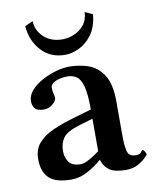

<svg xmlns="http://www.w3.org/2000/svg" viewBox="-77 -711 630 781"><g transform="rotate(-10 238.0 -321.0)"><path d="M111 -652Q113 -612 142.5 -585Q172 -558 219 -558Q242 -558 266.5 -568Q291 -578 308 -599Q325 -620 326 -652L358 -637Q353 -585 329.5 -553.5Q306 -522 275.5 -508Q245 -494 219 -494Q158 -494 120.5 -535Q83 -576 78 -637ZM281 -48Q252 -23 220 -6.5Q188 10 156 10Q91 10 63.5 -16.5Q36 -43 36 -95Q36 -135 58 -160.5Q80 -186 119 -203.5Q158 -221 210 -236L282 -257Q282 -321 273.5 -352.5Q265 -384 249 -395Q233 -406 212 -406Q184 -406 162.5 -397Q141 -388 141 -371Q141 -356 144 -346.5Q147 -337 147 -328Q147 -318 131.5 -304Q116 -290 95 -290Q68 -290 58 -301.5Q48 -313 48 -332Q48 -355 65 -375Q82 -395 109.5 -410.5Q137 -426 168 -435Q199 -444 226 -444Q267 -444 304.5 -431Q342 -418 366 -380.5Q390 -343 390 -271V-126Q390 -92 395.5 -67Q401 -42 430 -42Q448 -42 452.5 -50Q457 -58 461 -58Q464 -58 469 -50.5Q474 -43 474 -38Q474 -36 462 -24Q450 -12 429.5 -1Q409 10 381 10Q336 10 314 -4.5Q292 -19 283 -48ZM282 -85V-219L225 -202Q172 -186 156.5 -163.5Q141 -141 141 -110Q141 -84 154.5 -64.5Q168 -45 204 -45Q218 -45 240.5 -57.5Q263 -70 282 -85Z"/></g></svg>

Font: Libertinus Serif SemiBold
Style: Regular
Weight: 600
Designer: Philipp H. Poll, Khaled Hosny
Foundry: Caleb Maclennan
Version: Version 7.051;RELEASE